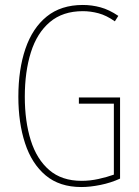

<svg xmlns="http://www.w3.org/2000/svg" viewBox="-20 -744 560 774"><path d="M298 -351H464V-24Q427 -7 385 1.5Q343 10 308 10Q220 10 164 -37Q108 -84 81 -166.5Q54 -249 54 -354Q54 -464 82.5 -547.5Q111 -631 168.5 -677.5Q226 -724 314 -724Q350 -724 385 -714.5Q420 -705 457 -680L443 -658Q409 -682 377 -690.5Q345 -699 314 -699Q233 -699 181 -655Q129 -611 104.5 -533Q80 -455 80 -354Q80 -255 104 -178.5Q128 -102 178.5 -58.5Q229 -15 309 -15Q343 -15 377 -22.5Q411 -30 439 -40V-326H298Z"/></svg>

Font: Noto Sans Gurmukhi ExtraCondensed Thin
Style: Regular
Weight: 100
Width: 2
Designer: Jelle Bosma - Monotype Design Team
Foundry: Monotype Imaging Inc.
Version: Version 2.004; ttfautohint (v1.8.4.7-5d5b)